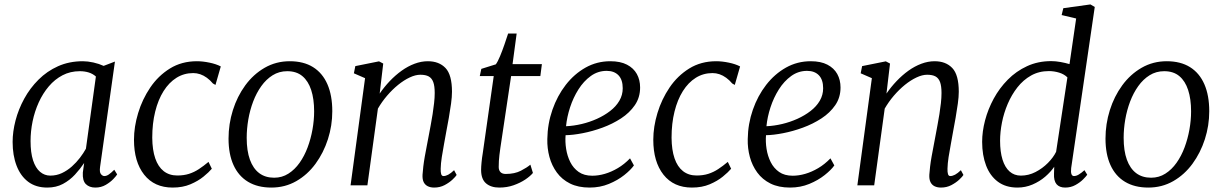

<svg xmlns="http://www.w3.org/2000/svg" viewBox="-20 -837 5522 867"><path d="M432 -84Q428.5 -59.5 435.8 -50.8Q443 -42 451 -42Q461 -42 471.5 -49.2Q482 -56.5 496 -70.5L509 -49.5Q505.5 -43 492 -28.8Q478.5 -14.5 457.5 -2.2Q436.5 10 410.5 10Q383.5 10 367.8 -5.5Q352 -21 354 -57.5L360 -101Q342 -74 318.5 -48.5Q295 -23 264.2 -6.5Q233.5 10 193.5 10Q142 10 107.2 -16.2Q72.5 -42.5 54.8 -89Q37 -135.5 37 -196Q37 -242.5 50.2 -293.2Q63.5 -344 89.5 -391.5Q115.5 -439 153.8 -477.2Q192 -515.5 242.2 -538Q292.5 -560.5 354 -560.5Q376 -560.5 401.8 -554.8Q427.5 -549 448 -539.5L499 -559ZM413 -491.5Q399 -504 380.5 -509.8Q362 -515.5 340.5 -515.5Q297.5 -515.5 262.5 -497.2Q227.5 -479 200.5 -447.2Q173.5 -415.5 155 -374.8Q136.5 -334 127.2 -289Q118 -244 118 -200Q118 -148 129.2 -113.2Q140.5 -78.5 160.8 -61.2Q181 -44 207 -44Q235.5 -44 259.8 -55.5Q284 -67 304.5 -85.2Q325 -103.5 341 -124.5Q357 -145.5 368 -165.5Z M759.5 10Q677 10 631 -48.2Q585 -106.5 585 -206Q585 -264.5 603.8 -326.5Q622.5 -388.5 658.5 -441.8Q694.5 -495 747.5 -527.8Q800.5 -560.5 869 -560.5Q895.5 -560.5 925.8 -554.2Q956 -548 977 -537L953 -453.5L941.5 -460Q929 -475 914.2 -485.8Q899.5 -496.5 884 -501.8Q868.5 -507 852.5 -507Q811 -507 777 -485.8Q743 -464.5 718.5 -425.5Q694 -386.5 680.8 -333Q667.5 -279.5 667.5 -215Q668 -160 681 -122Q694 -84 719.2 -64.2Q744.5 -44.5 780.5 -44.5Q810 -44.5 833.5 -52Q857 -59.5 878.2 -73.5Q899.5 -87.5 921.5 -106L936.5 -75Q923.5 -59.5 899 -39.5Q874.5 -19.5 839.8 -4.8Q805 10 759.5 10Z M1288.5 -560.5Q1351 -560.5 1393.8 -533.8Q1436.5 -507 1458.5 -456.5Q1480.5 -406 1480.5 -334.5Q1480.5 -270 1460.8 -208.5Q1441 -147 1404.8 -97.5Q1368.5 -48 1317.8 -19Q1267 10 1205.5 10Q1143.5 10 1100.2 -16Q1057 -42 1034.5 -91.5Q1012 -141 1012 -211Q1012 -277 1031.5 -339.2Q1051 -401.5 1087.5 -451.5Q1124 -501.5 1175.2 -531Q1226.5 -560.5 1288.5 -560.5ZM1277 -515.5Q1240.5 -515.5 1211.2 -497.2Q1182 -479 1160 -448.2Q1138 -417.5 1123.2 -378.5Q1108.5 -339.5 1101.2 -297.2Q1094 -255 1094 -214.5Q1094 -156 1108.5 -116Q1123 -76 1150.5 -55.2Q1178 -34.5 1218 -34.5Q1253.5 -34.5 1282.2 -52.8Q1311 -71 1332.8 -101.8Q1354.5 -132.5 1369 -171.2Q1383.5 -210 1391 -252Q1398.5 -294 1398.5 -334Q1398.5 -390 1385.2 -430.5Q1372 -471 1345.5 -493.2Q1319 -515.5 1277 -515.5Z M1694.5 -414.5Q1715 -444.5 1740.2 -471Q1765.5 -497.5 1793.8 -517.8Q1822 -538 1852 -549.2Q1882 -560.5 1912 -560.5Q1962.5 -560.5 1991.8 -529.8Q2021 -499 2021 -422.5Q2021 -400 2016.8 -369Q2012.5 -338 2006.8 -305.2Q2001 -272.5 1995.5 -244Q1991 -217.5 1985.2 -187.2Q1979.5 -157 1975 -127.8Q1970.5 -98.5 1970 -75.5Q1969.5 -59.5 1972.2 -50.8Q1975 -42 1982.5 -42Q1992.5 -42 2004.2 -48.2Q2016 -54.5 2030.5 -68.5L2042 -47Q2038 -40 2023.5 -26.2Q2009 -12.5 1987.8 -1.2Q1966.5 10 1940.5 10Q1924 10 1911.8 4Q1899.5 -2 1893.2 -14.5Q1887 -27 1888 -48Q1889 -64 1891.5 -85.2Q1894 -106.5 1898.2 -130.2Q1902.5 -154 1907.2 -178.2Q1912 -202.5 1916 -224.5Q1920 -246.5 1924.8 -271.2Q1929.5 -296 1933.5 -321.5Q1937.5 -347 1940.2 -371.5Q1943 -396 1943 -417Q1943 -448.5 1936.5 -466.2Q1930 -484 1916 -491.8Q1902 -499.5 1878 -499.5Q1856 -499.5 1830 -487.2Q1804 -475 1777.8 -453.8Q1751.5 -432.5 1727.8 -404.8Q1704 -377 1686.5 -346.5L1639 0H1563L1628.5 -484L1578 -506L1584.5 -538.5L1691.5 -560L1710.5 -550Z M2239.5 -169.5Q2237 -150.5 2235.2 -136.8Q2233.5 -123 2232.8 -110.5Q2232 -98 2232 -83Q2232 -68 2240 -59.8Q2248 -51.5 2263.5 -51.5Q2304 -51.5 2332 -66Q2360 -80.5 2375 -93.5L2386.5 -56Q2374.5 -41.5 2351.8 -26.2Q2329 -11 2299.2 -0.5Q2269.5 10 2234.5 10Q2197 10 2174.8 -9Q2152.5 -28 2152.5 -70Q2152.5 -77 2153 -85.5Q2153.5 -94 2154.5 -104Q2155.5 -114 2156.8 -124.5Q2158 -135 2160 -145.5L2209.5 -493.5H2146.5L2153.5 -526L2219 -546.5Q2227.5 -558 2238 -583.2Q2248.5 -608.5 2258.2 -636.8Q2268 -665 2274.5 -685.5H2313L2294.5 -547.5H2427L2420 -493.5H2288Z M2842.5 -90Q2828.5 -70 2799 -46.5Q2769.5 -23 2729.5 -6.5Q2689.5 10 2642.5 10Q2591 10 2554.2 -8.2Q2517.5 -26.5 2494.5 -58Q2471.5 -89.5 2461 -128.5Q2450.5 -167.5 2451.5 -209Q2452.5 -278 2474.5 -341.2Q2496.5 -404.5 2534.8 -453.8Q2573 -503 2624.2 -531.8Q2675.5 -560.5 2736 -560.5Q2781.5 -560.5 2811.2 -545Q2841 -529.5 2855.8 -502.8Q2870.5 -476 2870.5 -442Q2870.5 -397 2846.8 -362.2Q2823 -327.5 2784.2 -302.2Q2745.5 -277 2700.2 -260.5Q2655 -244 2611 -235.5Q2567 -227 2534 -226.5Q2531.5 -196.5 2536.5 -164.5Q2541.5 -132.5 2555.2 -105Q2569 -77.5 2593.2 -60.5Q2617.5 -43.5 2654.5 -43.5Q2682 -43.5 2711.2 -52Q2740.5 -60.5 2769.8 -77.8Q2799 -95 2825 -122ZM2719.5 -517Q2680 -517 2647.8 -493.8Q2615.5 -470.5 2592 -433.2Q2568.5 -396 2554.2 -352.2Q2540 -308.5 2536 -267Q2570.5 -268.5 2606.5 -277Q2642.5 -285.5 2675.8 -300.5Q2709 -315.5 2735.2 -335.8Q2761.5 -356 2776.8 -382Q2792 -408 2792 -438.5Q2792 -477 2772.8 -497Q2753.5 -517 2719.5 -517Z M3104.5 10Q3022 10 2976 -48.2Q2930 -106.5 2930 -206Q2930 -264.5 2948.8 -326.5Q2967.5 -388.5 3003.5 -441.8Q3039.5 -495 3092.5 -527.8Q3145.5 -560.5 3214 -560.5Q3240.5 -560.5 3270.8 -554.2Q3301 -548 3322 -537L3298 -453.5L3286.5 -460Q3274 -475 3259.2 -485.8Q3244.5 -496.5 3229 -501.8Q3213.5 -507 3197.5 -507Q3156 -507 3122 -485.8Q3088 -464.5 3063.5 -425.5Q3039 -386.5 3025.8 -333Q3012.5 -279.5 3012.5 -215Q3013 -160 3026 -122Q3039 -84 3064.2 -64.2Q3089.5 -44.5 3125.5 -44.5Q3155 -44.5 3178.5 -52Q3202 -59.5 3223.2 -73.5Q3244.5 -87.5 3266.5 -106L3281.5 -75Q3268.5 -59.5 3244 -39.5Q3219.5 -19.5 3184.8 -4.8Q3150 10 3104.5 10Z M3747.5 -90Q3733.5 -70 3704 -46.5Q3674.5 -23 3634.5 -6.5Q3594.5 10 3547.5 10Q3496 10 3459.2 -8.2Q3422.5 -26.5 3399.5 -58Q3376.5 -89.5 3366 -128.5Q3355.5 -167.5 3356.5 -209Q3357.5 -278 3379.5 -341.2Q3401.5 -404.5 3439.8 -453.8Q3478 -503 3529.2 -531.8Q3580.5 -560.5 3641 -560.5Q3686.5 -560.5 3716.2 -545Q3746 -529.5 3760.8 -502.8Q3775.5 -476 3775.5 -442Q3775.5 -397 3751.8 -362.2Q3728 -327.5 3689.2 -302.2Q3650.5 -277 3605.2 -260.5Q3560 -244 3516 -235.5Q3472 -227 3439 -226.5Q3436.5 -196.5 3441.5 -164.5Q3446.5 -132.5 3460.2 -105Q3474 -77.5 3498.2 -60.5Q3522.5 -43.5 3559.5 -43.5Q3587 -43.5 3616.2 -52Q3645.5 -60.5 3674.8 -77.8Q3704 -95 3730 -122ZM3624.5 -517Q3585 -517 3552.8 -493.8Q3520.5 -470.5 3497 -433.2Q3473.5 -396 3459.2 -352.2Q3445 -308.5 3441 -267Q3475.5 -268.5 3511.5 -277Q3547.5 -285.5 3580.8 -300.5Q3614 -315.5 3640.2 -335.8Q3666.5 -356 3681.8 -382Q3697 -408 3697 -438.5Q3697 -477 3677.8 -497Q3658.5 -517 3624.5 -517Z M3983 -414.5Q4003.5 -444.5 4028.8 -471Q4054 -497.5 4082.2 -517.8Q4110.5 -538 4140.5 -549.2Q4170.5 -560.5 4200.5 -560.5Q4251 -560.5 4280.2 -529.8Q4309.5 -499 4309.5 -422.5Q4309.5 -400 4305.2 -369Q4301 -338 4295.2 -305.2Q4289.5 -272.5 4284 -244Q4279.5 -217.5 4273.8 -187.2Q4268 -157 4263.5 -127.8Q4259 -98.5 4258.5 -75.5Q4258 -59.5 4260.8 -50.8Q4263.5 -42 4271 -42Q4281 -42 4292.8 -48.2Q4304.5 -54.5 4319 -68.5L4330.5 -47Q4326.5 -40 4312 -26.2Q4297.5 -12.5 4276.2 -1.2Q4255 10 4229 10Q4212.5 10 4200.2 4Q4188 -2 4181.8 -14.5Q4175.5 -27 4176.5 -48Q4177.5 -64 4180 -85.2Q4182.5 -106.5 4186.8 -130.2Q4191 -154 4195.8 -178.2Q4200.5 -202.5 4204.5 -224.5Q4208.5 -246.5 4213.2 -271.2Q4218 -296 4222 -321.5Q4226 -347 4228.8 -371.5Q4231.5 -396 4231.5 -417Q4231.5 -448.5 4225 -466.2Q4218.5 -484 4204.5 -491.8Q4190.5 -499.5 4166.5 -499.5Q4144.5 -499.5 4118.5 -487.2Q4092.5 -475 4066.2 -453.8Q4040 -432.5 4016.2 -404.8Q3992.5 -377 3975 -346.5L3927.5 0H3851.5L3917 -484L3866.5 -506L3873 -538.5L3980 -560L3999 -550Z M4817 -78Q4815 -60 4818.2 -51Q4821.5 -42 4829.5 -42Q4840 -42 4851.2 -48.8Q4862.5 -55.5 4877 -68.5L4889.5 -48Q4884.5 -40.5 4870.8 -26.8Q4857 -13 4836.2 -1.5Q4815.5 10 4790 10Q4764 10 4751 -5.2Q4738 -20.5 4739.5 -53L4740.5 -84Q4725 -61 4699.8 -39.2Q4674.5 -17.5 4642.5 -3.8Q4610.5 10 4574.5 10Q4521.5 10 4486 -16.5Q4450.5 -43 4432.8 -89.5Q4415 -136 4415 -196.5Q4415 -243 4428.2 -293.5Q4441.5 -344 4467.2 -391.5Q4493 -439 4530.8 -477.2Q4568.5 -515.5 4617.8 -538.2Q4667 -561 4727 -561Q4747 -561 4769 -557Q4791 -553 4809.5 -547.5L4839.5 -753.5L4774 -769L4781.5 -800L4904 -817L4923.5 -805.5ZM4800 -487.5Q4785.5 -502 4762.8 -509Q4740 -516 4716.5 -516Q4671.5 -516 4636 -496Q4600.5 -476 4574.2 -442.5Q4548 -409 4530.5 -368Q4513 -327 4504.5 -283.8Q4496 -240.5 4496 -201.5Q4496 -151.5 4507 -116.2Q4518 -81 4539 -62.5Q4560 -44 4590 -44Q4624.5 -44 4656 -60.2Q4687.5 -76.5 4712 -101.2Q4736.5 -126 4749 -151.5Z M5248.5 -560.5Q5311 -560.5 5353.8 -533.8Q5396.5 -507 5418.5 -456.5Q5440.5 -406 5440.5 -334.5Q5440.5 -270 5420.8 -208.5Q5401 -147 5364.8 -97.5Q5328.5 -48 5277.8 -19Q5227 10 5165.5 10Q5103.5 10 5060.2 -16Q5017 -42 4994.5 -91.5Q4972 -141 4972 -211Q4972 -277 4991.5 -339.2Q5011 -401.5 5047.5 -451.5Q5084 -501.5 5135.2 -531Q5186.5 -560.5 5248.5 -560.5ZM5237 -515.5Q5200.5 -515.5 5171.2 -497.2Q5142 -479 5120 -448.2Q5098 -417.5 5083.2 -378.5Q5068.5 -339.5 5061.2 -297.2Q5054 -255 5054 -214.5Q5054 -156 5068.5 -116Q5083 -76 5110.5 -55.2Q5138 -34.5 5178 -34.5Q5213.5 -34.5 5242.2 -52.8Q5271 -71 5292.8 -101.8Q5314.5 -132.5 5329 -171.2Q5343.5 -210 5351 -252Q5358.5 -294 5358.5 -334Q5358.5 -390 5345.2 -430.5Q5332 -471 5305.5 -493.2Q5279 -515.5 5237 -515.5Z"/></svg>

Font: Merriweather 36pt Light
Style: Italic
Weight: 300
Italic angle: -7.8°
Version: Version 2.101